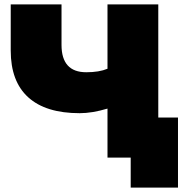

<svg xmlns="http://www.w3.org/2000/svg" viewBox="-20 -720 850 877"><path d="M703 0H471V-224Q401 -203 344 -203Q189 -203 109 -275.5Q29 -348 29 -489V-700H261V-515Q261 -390 374 -390Q433 -390 471 -406V-700H703ZM793 137H577V0H471V-183H793Z"/></svg>

Font: Montserrat-Alt1 Black
Style: Regular
Weight: 900
Designer: Differentunic
Foundry: Differentunic
Version: Version 7.222